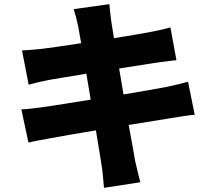

<svg xmlns="http://www.w3.org/2000/svg" viewBox="-20 -835 1040 925"><path d="M886 -441C857 -433 815 -423 776 -415C734 -407 659 -394 575 -380L554 -505L726 -532C758 -536 804 -543 830 -545L801 -703C773 -695 728 -685 695 -679C664 -673 601 -663 529 -651C523 -689 518 -718 516 -733C512 -758 509 -795 507 -815L335 -791C343 -766 350 -741 356 -711L371 -627C289 -614 217 -604 184 -600C153 -596 121 -594 86 -592L118 -427C152 -436 180 -443 216 -450C243 -455 314 -466 396 -480L417 -355C324 -340 238 -326 195 -320C161 -315 111 -309 83 -308L117 -148C140 -154 178 -161 223 -169C263 -177 348 -191 442 -207C455 -131 465 -67 470 -35C475 -5 477 31 481 70L656 43C647 8 638 -29 631 -60C625 -95 614 -158 600 -233C684 -247 759 -259 804 -266C842 -272 888 -280 918 -282Z"/></svg>

Font: Noto Sans T Chinese Black
Style: Bold
Weight: 900
Designer: Ryoko NISHIZUKA (kana & ideographs); Paul D. Hunt (Latin, Greek & Cyrillic); Wenlong ZHANG (bopomofo); Sandoll Communica
Foundry: Adobe Systems Incorporated
Version: Version 1.000;PS 1;hotconv 1.0.78;makeotf.lib2.5.61930